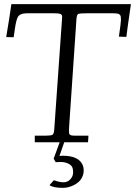

<svg xmlns="http://www.w3.org/2000/svg" viewBox="-20 -687 657 927"><path d="M279.1 -590.1 280 -606.9Q280 -616.5 270.8 -619.8Q261.5 -623 237.1 -623H112.1Q75.9 -623 65.9 -604.5Q57.9 -589.4 52 -548.8Q46.1 -508.3 45.9 -507.1L10 -508.1Q27.1 -610.1 34.9 -667H612.1Q591.8 -527.1 590.1 -509L554 -510Q564 -578.9 564 -590.3Q564 -601.8 563.1 -606.4Q562.3 -611.1 559.7 -614.3Q557.1 -617.4 554.4 -619.1Q551.8 -620.8 545.7 -621.6Q536.1 -623 519 -623H404.1Q364.7 -623 357.7 -619.5Q350.6 -616 349.1 -595L314 -79.1L313 -60.1Q313 -40.8 315.6 -38.5Q318.1 -36.1 321.3 -34.4Q325.9 -32 341.1 -32H407L405 0H290L267.1 65.9L283 64.9Q357.9 64.9 378.4 107.9Q384 119.9 384 135.9Q384 151.9 377.7 166.1Q371.3 180.4 360.8 190.2Q350.3 200 336.4 206.8Q310.1 220 283.9 220Q237.8 220 219 207L240 183.1Q266.8 193.1 286.6 193.1Q306.4 193.1 319.7 178.6Q333 164.1 333 145.4Q333 126.7 327.4 117.8Q321.8 108.9 312 104Q293.2 95 274.7 95Q256.1 95 249 95.9L239 79.1L268.1 0H147.9V-32H200.9Q227.1 -32 233.8 -36.6Q240.5 -41.3 241.9 -62Z"/></svg>

Font: Linden Hill
Style: Italic
Weight: 400
Italic angle: -5.60001°
Version: Version 1.201